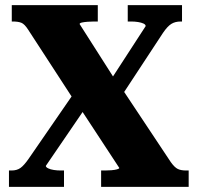

<svg xmlns="http://www.w3.org/2000/svg" viewBox="-20 -730 772 750"><path d="M26 -646V-710H362V-646H347Q335 -646 322 -645Q309 -644 300 -642Q291 -640 291 -636L437 -407L443 -404L647 -97Q662 -76 674.5 -70Q687 -64 707 -64H717V0H375V-64H390Q402 -64 415 -65Q428 -66 437 -68.5Q446 -71 446 -74L280 -327L274 -331L90 -614Q76 -636 63.5 -641Q51 -646 30 -646ZM15 0V-64H25Q46 -64 60 -74Q74 -84 92 -110L285 -390L340 -347L159 -82Q159 -77 168 -72.5Q177 -68 190.5 -66Q204 -64 217 -64H230V0ZM458 -360 401 -400 549 -628Q549 -634 540.5 -638Q532 -642 519 -644Q506 -646 492 -646H479V-710H691V-646H686Q664 -646 649 -636.5Q634 -627 617 -602Z"/></svg>

Font: Roboto Serif 36pt
Style: Bold
Weight: 700
Version: Version 1.008